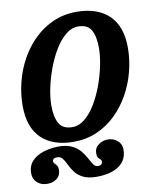

<svg xmlns="http://www.w3.org/2000/svg" viewBox="-106 -844 946 1174"><g transform="rotate(-10 367.5 -257.5)"><path d="M27 -255.5Q27 -330 45.8 -403.8Q64.5 -477.5 100.8 -542.5Q137 -607.5 188.8 -657.5Q240.5 -707.5 306.2 -736.2Q372 -765 450 -765Q578.5 -765 650.5 -697Q722.5 -629 722.5 -494.5Q722.5 -420 703.2 -346.2Q684 -272.5 647.5 -207.5Q611 -142.5 559.2 -92.5Q507.5 -42.5 441.5 -13.8Q375.5 15 297.5 15Q169 15 98 -53Q27 -121 27 -255.5ZM200 -226.5Q200 -155.5 222.8 -115.2Q245.5 -75 305 -75Q346.5 -75 383.5 -105.8Q420.5 -136.5 450.5 -187Q480.5 -237.5 502.2 -297.2Q524 -357 536 -416.5Q548 -476 548 -524Q548 -595 525.8 -635Q503.5 -675 444.5 -675Q403.5 -675 366.5 -644.2Q329.5 -613.5 299.2 -563.2Q269 -513 246.8 -453Q224.5 -393 212.2 -333.5Q200 -274 200 -226.5ZM6.5 159Q6.5 121.5 24.8 96Q43 70.5 72.2 55.5Q101.5 40.5 134.8 33.8Q168 27 198 27Q249.5 27 282 43Q314.5 59 334 82.8Q353.5 106.5 366 130.5Q378.5 154.5 389.5 170.5Q400.5 186.5 416.5 186.5Q433 186.5 439 179.8Q445 173 445 164.5Q445 153.5 438.5 148.8Q432 144 425.8 136Q419.5 128 419.5 107.5Q419.5 75 445.5 56Q471.5 37 503 37Q538.5 37 563.2 58.5Q588 80 588 113Q588 154 570.2 180.8Q552.5 207.5 524.2 222.8Q496 238 463.5 244Q431 250 401.5 250Q346.5 250 314.8 234Q283 218 265.2 194Q247.5 170 236.5 146.2Q225.5 122.5 213.2 106.5Q201 90.5 179.5 90.5Q163.5 90.5 157.2 96.2Q151 102 151 110.5Q151 119.5 157.5 125Q164 130.5 170.8 139.8Q177.5 149 177.5 169.5Q177.5 202 153.5 221Q129.5 240 94 240Q55 240 30.8 217.5Q6.5 195 6.5 159Z"/></g></svg>

Font: Besley* Narrow
Style: Bold Italic
Weight: 700
Width: 4
Italic angle: -13°
Designer: Owen Earl
Foundry: indestructible type*
Version: Version 3.000; ttfautohint (v1.8.3)